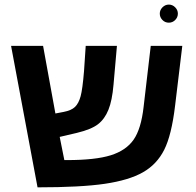

<svg xmlns="http://www.w3.org/2000/svg" viewBox="-20 -804 845 829"><path d="M350.1 -606H484.9L470.2 -439Q464.4 -370.1 448.2 -330.1Q432.1 -290 403.1 -267.6Q374 -245.1 311 -230L237.8 -212.9L257.8 -112.8H269.5Q391.6 -112.8 458 -133.5Q524.4 -154.3 556.9 -200.9Q589.4 -247.6 600.1 -342.8L630.9 -606H767.1L735.8 -346.2Q720.7 -220.2 689 -157.2Q657.2 -94.2 597.2 -60.1Q537.1 -25.9 433.1 -10.5Q329.1 4.9 142.1 4.9L27.8 -606H166L219.2 -314L254.9 -320.8Q288.1 -327.1 304 -342.5Q319.8 -357.9 328.1 -388.4Q336.4 -418.9 342.8 -497.1ZM669.9 -745.1Q669.9 -760.7 681.6 -772.5Q693.4 -784.2 709 -784.2Q724.6 -784.2 736.3 -772.5Q748 -760.7 748 -745.1Q748 -729.5 736.6 -717.8Q725.1 -706.1 709 -706.1Q692.4 -706.1 681.2 -717.8Q669.9 -729.5 669.9 -745.1Z"/></svg>

Font: Arial
Style: Bold
Weight: 700
Designer: Steve Matteson
Foundry: Ascender Corporation
Version: Version 2.00.3